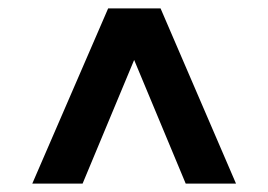

<svg xmlns="http://www.w3.org/2000/svg" viewBox="-20 -579 640 458"><path d="M423 -141 300 -436 177 -141H57L238 -559H363L543 -141Z"/></svg>

Font: mBank
Style: Bold
Weight: 700
Designer: Julieta Ulanovsky
Foundry: Julieta Ulanovsky
Version: Version 7.200